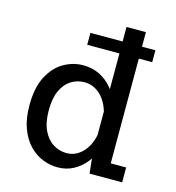

<svg xmlns="http://www.w3.org/2000/svg" viewBox="-112 -846 874 952"><g transform="rotate(15 325.0 -369.5)"><path d="M254.8 -614.1V-675.3H588.4V-614.1ZM267.9 11Q228.4 11 190.7 -4.6Q152.9 -20.1 122.4 -52.2Q91.9 -84.3 73.7 -133.8Q55.6 -183.4 55.6 -251Q55.6 -341.2 85.6 -398.8Q115.6 -456.4 163 -483.7Q210.4 -511 262.9 -511Q309.8 -511 346.7 -492.6Q383.6 -474.1 409.2 -444.4Q434.8 -414.7 448.2 -380.2Q461.7 -345.7 461.7 -313.3L423.9 -300.1Q419.1 -324.3 408.2 -347.7Q397.3 -371.1 380.3 -390Q363.3 -408.9 340.8 -420.1Q318.4 -431.3 290.4 -431.3Q253.4 -431.3 222.6 -412.1Q191.7 -392.9 173.1 -353.1Q154.6 -313.4 154.6 -251Q154.6 -189.3 173.8 -148.9Q193.1 -108.4 224.8 -88.6Q256.6 -68.7 294 -68.7Q321.7 -68.7 344.2 -80.9Q366.8 -93 383.4 -113.4Q399.9 -133.8 409.9 -159.4Q419.9 -185.1 422.4 -211.9L462.8 -198.6Q462.8 -165.3 450 -128.6Q437.2 -92 412.2 -60.4Q387.2 -28.7 351 -8.9Q314.9 11 267.9 11ZM519.6 -750V-31.9L475 -76.4H598.6V0H431.3L420.1 -105V-750Z"/></g></svg>

Font: Trispace Thin
Style: Regular
Weight: 100
Designer: Tyler Finck
Foundry: Etcetera Type Company
Version: Version 1.210